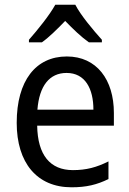

<svg xmlns="http://www.w3.org/2000/svg" viewBox="-20 -786 550 816"><path d="M300 -766H215C191 -722 140 -659 103 -617V-606H158C189 -628 223 -662 257 -697C291 -662 325 -629 358 -606H413V-617C377 -657 323 -721 300 -766ZM264 -546C132 -546 51 -443 51 -264C51 -94 137 10 284 10C347 10 392 -1 441 -25V-100C391 -75 347 -63 290 -63C193 -63 140 -127 138 -252H464V-306C464 -447 391 -546 264 -546ZM263 -476C342 -476 377 -409 377 -320H139C147 -421 190 -476 263 -476Z"/></svg>

Font: Noto Sans Khmer UI SemiCondensed
Style: Regular
Weight: 400
Width: 4
Designer: Danh Hong and the Monotype Design Team
Foundry: Monotype Imaging Inc.
Version: Version 2.002